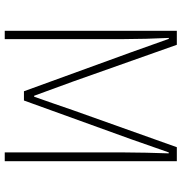

<svg xmlns="http://www.w3.org/2000/svg" viewBox="2 -768 766 810"><g transform="rotate(90 385.0 -363.0)"><path d="M110 0H145V-502C145 -559 143 -633 140 -692H144L201 -532L365 -81H404L567 -532L623 -692H627C625 -633 623 -559 623 -502V0H660V-726H601L445 -288C426 -234 408 -179 388 -124H384C364 -179 344 -234 324 -288L169 -726H110Z"/></g></svg>

Font: Noto Sans Japanese Thin
Style: Regular
Weight: 100
Designer: Ryoko NISHIZUKA (kana & ideographs); Paul D. Hunt (Latin, Greek & Cyrillic); Wenlong ZHANG (bopomofo); Sandoll Communica
Foundry: Adobe Systems Incorporated
Version: Version 1.000;PS 1;hotconv 1.0.78;makeotf.lib2.5.61930